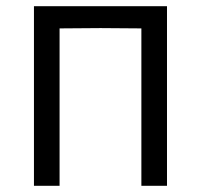

<svg xmlns="http://www.w3.org/2000/svg" viewBox="-20 -602 651 622"><path d="M90 0V-582H521V0H438V-510L306 -511L173 -510V0Z"/></svg>

Font: Ruda
Style: Regular
Weight: 400
Designer: Mariela Monsalve and Angelina Sanchez
Foundry: Mariela Monsalve and Angelina Sanchez
Version: Version 2.000